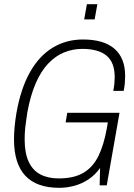

<svg xmlns="http://www.w3.org/2000/svg" viewBox="-20 -887 639 919"><path d="M264 12Q155 12 101 -46Q47 -104 47 -220Q47 -248 50 -280.5Q53 -313 59 -348Q80 -465 124 -542.5Q168 -620 232.5 -659Q297 -698 377 -698Q427 -698 464.5 -687Q502 -676 527.5 -654Q553 -632 566 -599.5Q579 -567 579 -523Q579 -507 577.5 -489.5Q576 -472 572 -452H522Q526 -470 527.5 -487Q529 -504 529 -518Q529 -554 519 -579.5Q509 -605 489.5 -621Q470 -637 441 -645Q412 -653 374 -653Q328 -653 286.5 -636Q245 -619 210.5 -582.5Q176 -546 151 -488.5Q126 -431 111 -350Q108 -327 105 -308Q102 -289 100.5 -273.5Q99 -258 98.5 -244.5Q98 -231 98 -219Q98 -154 117.5 -112.5Q137 -71 173.5 -52Q210 -33 261 -33Q334 -33 379.5 -60Q425 -87 451 -140Q477 -193 491 -271L496 -301H294L302 -347H552L491 0H457L459 -83Q436 -50 403.5 -28.5Q371 -7 335 2.5Q299 12 264 12ZM383 -794 396 -867H446L433 -794Z"/></svg>

Font: Archivo Condensed Thin
Style: Italic
Weight: 250
Width: 3
Italic angle: -10°
Designer: Hector Gatti
Foundry: Omnibus-Type
Version: Version 2.001